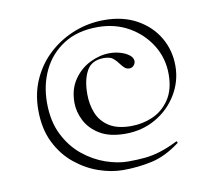

<svg xmlns="http://www.w3.org/2000/svg" viewBox="-70 -578 856 760"><g transform="rotate(-10 358.5 -198.0)"><path d="M366 101Q319 101 268.5 83.5Q218 66 174 30Q130 -6 103 -61Q76 -116 76 -191Q76 -259 102 -315.5Q128 -372 173 -412.5Q218 -453 275 -475Q332 -497 394 -497Q470 -497 525.5 -466Q581 -435 611 -383.5Q641 -332 641 -270Q641 -208 609 -155Q577 -102 522.5 -70.5Q468 -39 400 -39Q337 -39 298 -62.5Q259 -86 240.5 -122Q222 -158 222 -195Q222 -249 248 -287Q274 -325 313.5 -344.5Q353 -364 393 -364Q415 -364 435.5 -358Q456 -352 470 -341.5Q484 -331 485 -317Q485 -307 478 -299Q471 -291 460 -291Q448 -291 439.5 -299.5Q431 -308 426 -315Q416 -329 404 -339Q392 -349 367 -349Q318 -349 298 -313Q278 -277 278 -219Q278 -178 292 -143Q306 -108 339 -86.5Q372 -65 428 -65Q474 -65 515 -83Q556 -101 582.5 -140.5Q609 -180 609 -242Q609 -306 576.5 -358.5Q544 -411 489 -442.5Q434 -474 364 -474Q283 -474 227.5 -438.5Q172 -403 143.5 -344Q115 -285 115 -213Q115 -139 142 -85Q169 -31 211.5 3.5Q254 38 302 54.5Q350 71 391 71Q428 71 459 68Q490 65 522 55Q554 45 592 26Q594 25 596 28Q598 31 596 33Q539 76 483 88.5Q427 101 366 101Z"/></g></svg>

Font: Cormorant Light
Style: Regular
Weight: 300
Designer: Christian Thalmann (Catharsis Fonts)
Foundry: Catharsis Fonts
Version: Version 4.000